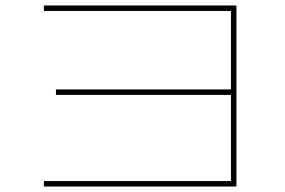

<svg xmlns="http://www.w3.org/2000/svg" viewBox="-20 -710 1040 700"><path d="M140 -30V-50H822V-670H140V-690H842V-30ZM184 -364V-384H833V-364Z"/></svg>

Font: Murecho Thin Thin
Style: Regular
Weight: 250
Version: Version 1.010